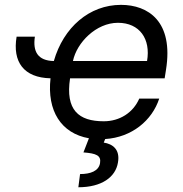

<svg xmlns="http://www.w3.org/2000/svg" viewBox="-20 -573 769 806"><path d="M126.4 -419H49.7C32 -313.2 79.5 -246.8 192.1 -244.3C176.8 -108.3 236.2 -13.1 353.3 7.5L330.3 66.8C384.2 71 405.5 79.5 399.9 112.2C394.2 144.9 360.1 157.7 316.1 157.7L308.9 213.1C407 213.1 465.2 170.5 475.1 109.4C485.1 54 452.4 31.2 415.5 25.6L421.5 10.7C533.7 3.6 618.6 -67.5 648.4 -159.1H564.6C538.7 -99.4 481.9 -63.9 415.5 -63.9C310.4 -63.9 253.9 -110.8 274.1 -244.3H671.2L676.8 -279.8C709.5 -483.3 601.9 -552.6 487.9 -552.6C355.1 -552.6 246.4 -458.1 206 -316.8C138.5 -318.2 117.2 -356.5 126.4 -419ZM286.2 -316.8C302.2 -394.2 383.5 -477.3 475.1 -477.3C566.4 -477.3 613.3 -409.1 597.3 -316.8Z"/></svg>

Font: Magic Ui Pro
Style: Italic
Weight: 400
Italic angle: -9.39999°
Designer: Stefan Endress, Andreas Faust
Version: Version 1.000;FEAKit 1.0